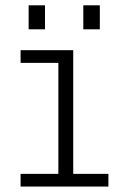

<svg xmlns="http://www.w3.org/2000/svg" viewBox="-20 -684 440 704"><path d="M55.5 0V-46.5H194V-453.5H55.5V-500H248.5V-46.5H377.5V0ZM85 -664.5H145V-576.5H85ZM285.5 -664.5H346V-576.5H285.5Z"/></svg>

Font: Trispace SemiCondensed ExtraLight
Style: Regular
Weight: 200
Width: 4
Designer: Tyler Finck
Foundry: Etcetera Type Company
Version: Version 1.210; ttfautohint (v1.8.3)